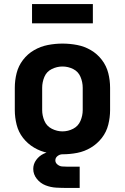

<svg xmlns="http://www.w3.org/2000/svg" viewBox="-20 -753 616 947"><path d="M288 8Q325 8 361 1Q397 -6 428.5 -25Q460 -44 482.5 -73Q505 -102 514 -138Q523 -174 523 -210V-320Q523 -357 514 -392.5Q505 -428 482.5 -457.5Q460 -487 428.5 -505.5Q397 -524 361 -531Q325 -538 288 -538Q252 -538 216 -531Q180 -524 148 -505.5Q116 -487 93.5 -457.5Q71 -428 62 -392.5Q53 -357 53 -320V-210Q53 -174 62 -138Q71 -102 93.5 -73Q116 -44 148 -25Q180 -6 216 1Q252 8 288 8ZM288 -105Q261 -105 235.5 -118Q210 -131 199 -157Q188 -183 188 -210V-320Q188 -348 199 -374Q210 -400 235.5 -412.5Q261 -425 288 -425Q316 -425 341 -412.5Q366 -400 377 -374Q388 -348 388 -320V-210Q388 -183 377 -157Q366 -131 341 -118Q316 -105 288 -105ZM311 174H312Q312 174 312 174Q312 174 312 174H373V69H313Q312 69 311.5 69Q311 69 310 69Q298 69 286 68Q274 67 263.5 58.5Q253 50 253 38Q253 25 264 16.5Q275 8 288 8V-11Q264 -11 240.5 -8Q217 -5 195 5.5Q173 16 158.5 36Q144 56 144 80Q144 107 161.5 129Q179 151 204.5 161Q230 171 257 172.5Q284 174 311 174ZM138 -638H438V-733H138Z"/></svg>

Font: Iosevka Sparkle Extrabold
Style: Regular
Weight: 800
Designer: Belleve Invis
Foundry: Belleve Invis
Version: Version 4.5.0; ttfautohint (v1.8.3)